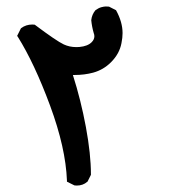

<svg xmlns="http://www.w3.org/2000/svg" viewBox="-20 -408 540 602"><path d="M81.1 -331.1Q84 -331.1 88.9 -330.6Q157.2 -279.3 180.2 -268.6Q198.2 -260.3 219.2 -260.3Q224.1 -260.3 229 -260.7Q255.4 -263.2 267.6 -275.9Q275.9 -284.2 275.9 -294.4Q275.9 -299.3 273.9 -304.2Q268.1 -324.2 266.1 -344.7Q268.1 -362.8 279.3 -376Q288.6 -382.8 297.4 -385.3Q306.2 -387.7 311.8 -387.7Q317.4 -387.7 321.8 -387.2L343.8 -376Q364.3 -338.9 364.3 -304.2Q364.3 -289.6 360.8 -272.5Q354.5 -239.3 328.1 -212.9Q304.2 -189 272 -180.2Q244.6 -172.9 214.4 -172.9Q211.4 -172.9 208.5 -172.9Q233.4 -95.2 249.3 -9.8Q265.1 75.7 265.1 138.7V140.1L254.4 161.6L253.4 162.1Q240.2 173.8 220.7 173.8Q217.8 173.8 213.4 173.3L189.9 161.6V158.2Q186 55.7 137 -76.9Q87.9 -209.5 35.6 -293L33.7 -295.4L45.4 -318.8L46.4 -319.8Q61.5 -331.1 81.1 -331.1Z"/></svg>

Font: Bakudai
Style: Medium
Weight: 500
Version: Version 1.48